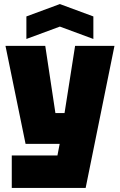

<svg xmlns="http://www.w3.org/2000/svg" viewBox="-20 -786 591 946"><path d="M38 140V-20H263L274 -77H106L7 -560H203L253 -229H298L350 -560H544L402 140ZM110 -594V-705L275 -766L440 -705V-594L275 -655Z"/></svg>

Font: Tektur SemiCondensed ExtraBold
Style: Regular
Weight: 800
Width: 4
Designer: Adam Jagosz
Foundry: Adam Jagosz
Version: Version 1.005;gftools[0.9.30]